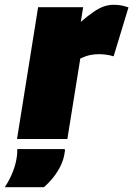

<svg xmlns="http://www.w3.org/2000/svg" viewBox="-80 -580 556 801"><path d="M267 -550 257 -489Q288 -515 310.5 -530.5Q333 -546 353 -553Q373 -560 394 -560Q410 -560 425 -557.5Q440 -555 456 -549L394 -345Q378 -350 362 -352Q346 -354 333 -354Q315 -354 297 -350.5Q279 -347 255 -336L201 0H-9L79 -550ZM-8 42H190Q191 45 191 48.5Q191 52 190 55Q186 85 173 111.5Q160 138 142 160.5Q124 183 103 201H-60Q-39 169 -26 135.5Q-13 102 -9 68Q-8 61 -8 54.5Q-8 48 -8 42Z"/></svg>

Font: Georama ExtraCondensed Thin Black
Style: Italic
Weight: 900
Italic angle: -9°
Version: Version 1.001